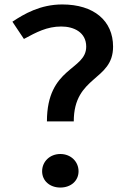

<svg xmlns="http://www.w3.org/2000/svg" viewBox="-20 -638 572 867"><path d="M88 -462.1C144.2 -492.4 191.9 -518.3 256.8 -518.3C313.1 -518.3 369.3 -492.4 369.3 -427.4C369.3 -319.2 191.9 -336.5 191.9 -89.8H313.1C313.1 -297.6 490.6 -271.6 490.6 -427.4C490.6 -544.3 404 -617.9 261.1 -617.9C161.6 -617.9 88 -574.6 36 -540ZM252.5 57.4C204.8 57.4 170.2 92 170.2 135.3C170.2 178.6 204.8 208.9 252.5 208.9C300.1 208.9 334.7 178.6 334.7 135.3C334.7 92 300.1 57.4 252.5 57.4Z"/></svg>

Font: PleaseOptimize
Style: Demi-Bold
Weight: 600
Version: Version 001.000